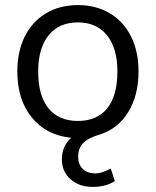

<svg xmlns="http://www.w3.org/2000/svg" viewBox="-20 -535 612 754"><path d="M287 80Q287 111 305 128.5Q323 146 355 146Q380 146 415 127L431 176Q396 199 344 199Q291 199 257 169Q223 139 223 91Q223 38 260 6Q163 -3 105.5 -73Q48 -143 48 -254Q48 -333 77.5 -392Q107 -451 161 -483Q215 -515 286 -515Q357 -515 411 -483Q465 -451 494.5 -392Q524 -333 524 -254Q524 -161 484 -95.5Q444 -30 373 -7Q327 6 307 26.5Q287 47 287 80ZM286 -60Q361 -60 401 -109.5Q441 -159 441 -254Q441 -346 400 -396.5Q359 -447 286 -447Q212 -447 171 -396.5Q130 -346 130 -254Q130 -159 170.5 -109.5Q211 -60 286 -60Z"/></svg>

Font: Muli-Regular
Style: Regular
Weight: 400
Version: Version 2.000